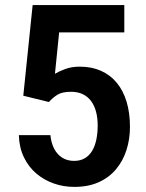

<svg xmlns="http://www.w3.org/2000/svg" viewBox="-20 -731 577 761"><path d="M173.8 -326.7 72.3 -351.6 109.4 -710.9H472.7V-602.5H214.4L197.8 -438.5Q211.9 -447.3 237.5 -457Q263.2 -466.8 295.9 -466.8Q343.3 -466.8 380.1 -450.4Q417 -434.1 442.6 -403.1Q468.3 -372.1 481.7 -327.9Q495.1 -283.7 495.1 -228Q495.1 -179.7 481.4 -136.7Q467.8 -93.8 440.4 -60.8Q413.1 -27.8 371.6 -9Q330.1 9.8 274.4 9.8Q231.9 9.8 193.4 -3.7Q154.8 -17.1 124 -43.2Q93.3 -69.3 74.7 -107.7Q56.2 -146 54.7 -195.3H179.7Q183.1 -163.1 195.3 -140.4Q207.5 -117.7 227.5 -105.5Q247.6 -93.3 273.4 -93.3Q298.3 -93.3 316.2 -103.8Q334 -114.3 345.2 -133.1Q356.4 -151.9 361.8 -177.5Q367.2 -203.1 367.2 -233.4Q367.2 -263.2 360.8 -287.6Q354.5 -312 341.3 -330.1Q328.1 -348.1 308.1 -357.7Q288.1 -367.2 261.7 -367.2Q225.6 -367.2 206.8 -355Q188 -342.8 173.8 -326.7Z"/></svg>

Font: Roboto SemiCondensed SemiBold
Style: Regular
Weight: 600
Width: 4
Designer: Christian Robertson
Foundry: Google
Version: Version 3.009; 2024